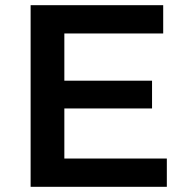

<svg xmlns="http://www.w3.org/2000/svg" viewBox="-20 -720 710 740"><path d="M218 -409H566V-302H218ZM228 -109H623V0H98V-700H609V-591H228Z"/></svg>

Font: MOST Montserrat SemiBold
Style: Regular
Weight: 600
Designer: Julieta Ulanovsky
Foundry: Julieta Ulanovsky
Version: Version 8.000;March 11, 2024;FontCreator 15.0.0.2926 64-bit